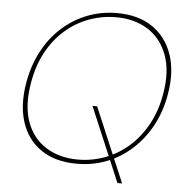

<svg xmlns="http://www.w3.org/2000/svg" viewBox="-55 -765 873 905"><g transform="rotate(5 381.5 -313.0)"><path d="M534 86 385 -266H407L556 86ZM335 12Q233 12 166 -33.5Q99 -79 72.5 -160.5Q46 -242 65 -350Q79 -430 114 -496.5Q149 -563 201.5 -611Q254 -659 320.5 -685.5Q387 -712 463 -712Q564 -712 631 -666Q698 -620 725.5 -538.5Q753 -457 734 -350Q720 -269 684.5 -203Q649 -137 596 -88.5Q543 -40 477 -14Q411 12 335 12ZM338 -8Q404 -8 465 -30.5Q526 -53 576.5 -97Q627 -141 662.5 -205Q698 -269 712 -351Q731 -459 702.5 -535.5Q674 -612 611 -652Q548 -692 460 -692Q394 -692 332.5 -669.5Q271 -647 220.5 -603Q170 -559 135.5 -495.5Q101 -432 87 -350Q68 -241 95.5 -164.5Q123 -88 187 -48Q251 -8 338 -8Z"/></g></svg>

Font: DM Sans 20pt Thin
Style: Italic
Weight: 250
Italic angle: -10°
Version: Version 4.004;gftools[0.9.30]